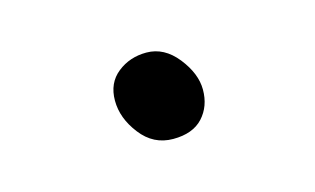

<svg xmlns="http://www.w3.org/2000/svg" viewBox="-34 -546 418 255"><g transform="rotate(-15 175.0 -418.0)"><path d="M175.8 -478Q200.2 -478 218 -455.6Q235.8 -433.1 235.8 -411.1Q235.8 -388.2 221.9 -373Q208 -357.9 180.9 -357.9Q153.8 -357.9 136.5 -380.4Q119.1 -402.8 119.1 -427Q119.1 -451.2 136 -464.6Q152.8 -478 175.8 -478Z"/></g></svg>

Font: LXGW WenKai Screen
Style: Regular
Weight: 400
Designer: LXGW / Fontworks Inc.
Foundry: LXGW / Fontworks Inc.
Version: Version 1.510;January 18,2025